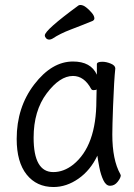

<svg xmlns="http://www.w3.org/2000/svg" viewBox="-20 -733 540 771"><path d="M195 18Q127 18 87 -32Q47 -82 47 -175Q47 -302 117.5 -394Q188 -486 273 -486Q345 -486 369 -433V-475Q369 -485 391 -485Q407 -485 425 -477.5Q443 -470 443 -458Q438 -411 434 -306Q431 -225 431 -193Q431 -91 463 -34L465 -29Q465 -19 452.5 -3Q440 13 422 13Q406 13 395.5 -8.5Q385 -30 379 -60.5Q373 -91 371 -108Q343 -49 295 -15.5Q247 18 195 18ZM194 -42Q236 -42 274 -72Q367 -147 367 -330Q367 -356 368 -374Q365 -371 355 -371Q349 -371 346 -376Q318 -428 273 -428Q220 -428 167.5 -358Q115 -288 115 -180Q115 -42 194 -42ZM178 -574Q170 -574 165 -579.5Q160 -585 160 -591Q160 -612 295 -711Q298 -713 303 -713Q314 -713 326.5 -703Q339 -693 349 -681Q359 -669 359 -659Q359 -653 352 -649Q308 -631 264.5 -614.5Q221 -598 191 -578Q184 -574 178 -574Z"/></svg>

Font: LXGW WenKai Mono TC
Style: Regular
Weight: 400
Designer: LXGW / Fontworks Inc.
Foundry: LXGW / Fontworks Inc.
Version: Version 1.330